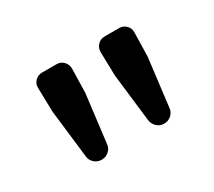

<svg xmlns="http://www.w3.org/2000/svg" viewBox="-73 -908 647 580"><g transform="rotate(-30 250.0 -618.0)"><path d="M321.3 -492.2 301.8 -659.2 299.8 -742.2Q299.8 -756.8 309.6 -767.1Q319.3 -777.3 334 -777.3H384.8Q398.4 -777.3 408.7 -767.1Q418.9 -756.8 418 -742.2L416 -659.2L395.5 -492.2Q394.5 -478.5 383.8 -468.8Q373 -459 358.4 -459Q343.8 -459 333.5 -468.8Q323.2 -478.5 321.3 -492.2ZM103.5 -492.2 84 -659.2 82 -742.2Q81.1 -756.8 91.3 -767.1Q101.6 -777.3 115.2 -777.3H166Q180.7 -777.3 190.4 -767.1Q200.2 -756.8 200.2 -742.2L198.2 -659.2L177.7 -492.2Q176.8 -478.5 166 -468.8Q155.3 -459 140.6 -459Q126 -459 115.2 -468.8Q104.5 -478.5 103.5 -492.2Z"/></g></svg>

Font: Gen Jyuu Gothic L Monospace Medium
Style: Regular
Weight: 500
Designer: [Source Han Sans]
Ryoko NISHIZUKA  (kana & ideographs); Paul D. Hunt (Latin, Greek & Cyrillic); Wenlong ZHANG  (bopomofo
Version: Version 1.002.20150607